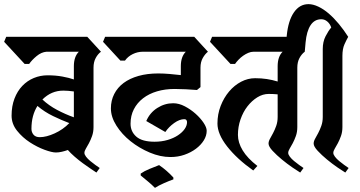

<svg xmlns="http://www.w3.org/2000/svg" viewBox="-38 -817 1739 928"><path d="M414 -203Q414 -179 407 -159.5Q400 -140 392 -125Q384 -110 377 -98.5Q370 -87 370 -78Q370 -70 378 -59.5Q386 -49 398 -39Q410 -29 422.5 -20Q435 -11 444 -5L428 17Q419 11 401 -1Q383 -13 362.5 -28Q342 -43 322.5 -60Q303 -77 290 -92Q276 -87 261 -83.5Q246 -80 232 -80Q213 -80 177.5 -93Q142 -106 106.5 -129Q71 -152 44.5 -185Q18 -218 18 -258Q18 -304 32 -340.5Q46 -377 70 -402Q94 -427 125.5 -440Q157 -453 192 -453Q231 -453 263.5 -447Q296 -441 319 -433V-497Q319 -543 343 -567H187Q162 -565 139 -546Q116 -527 103 -508H81L-18 -615L-8 -639H384L450 -567Q435 -556 424.5 -536.5Q414 -517 414 -490ZM154 -154Q186 -154 226.5 -172.5Q267 -191 297 -222Q260 -236 218.5 -256Q177 -276 143 -305Q129 -283 121.5 -255.5Q114 -228 114 -194Q114 -178 124 -166Q134 -154 154 -154ZM268 -379Q210 -379 167 -336Q198 -307 237.5 -286Q277 -265 319 -250V-375Q304 -377 291.5 -378Q279 -379 268 -379Z M914 -382Q891 -384 860.5 -385.5Q830 -387 806 -387Q760 -387 721 -375.5Q682 -364 653.5 -342Q625 -320 609 -289Q593 -258 593 -219Q593 -181 621 -156.5Q649 -132 709 -132Q743 -132 772 -140.5Q801 -149 822 -163Q843 -177 854.5 -193.5Q866 -210 866 -227Q866 -232 863 -236.5Q860 -241 853 -241Q830 -241 804 -222.5Q778 -204 761 -179L669 -232Q686 -272 722 -295Q758 -318 799 -318Q827 -318 855.5 -303Q884 -288 907.5 -267Q931 -246 946 -223.5Q961 -201 961 -185Q961 -161 947 -138.5Q933 -116 909 -98Q885 -80 853.5 -69Q822 -58 786 -58Q737 -58 686 -79.5Q635 -101 593 -134.5Q551 -168 524.5 -210Q498 -252 498 -293Q498 -331 514 -362.5Q530 -394 559.5 -416Q589 -438 631.5 -450Q674 -462 727 -462Q753 -462 781.5 -459.5Q810 -457 836 -454V-497Q836 -543 860 -567H653Q627 -567 603.5 -555.5Q580 -544 566 -524H544L460 -615L470 -639H901L967 -567Q953 -556 942 -536.5Q931 -517 931 -490V-396ZM642 22Q659 10 684.5 -0.5Q710 -11 731 -19Q768 6 800 41V50Q780 57 754 68.5Q728 80 711 91Q694 74 677 60Q660 46 642 31Z M1399 -203Q1399 -179 1392 -159.5Q1385 -140 1377 -125Q1369 -110 1362 -98.5Q1355 -87 1355 -78Q1355 -70 1363 -59.5Q1371 -49 1383 -39Q1395 -29 1407.5 -20Q1420 -11 1429 -5L1413 17Q1401 10 1375.5 -7.5Q1350 -25 1324.5 -46Q1299 -67 1279.5 -88Q1260 -109 1260 -123Q1260 -134 1267 -146.5Q1274 -159 1282 -174Q1290 -189 1297 -208.5Q1304 -228 1304 -252V-361Q1293 -362 1282.5 -362.5Q1272 -363 1261 -363Q1232 -363 1205.5 -346.5Q1179 -330 1158 -303Q1137 -276 1124.5 -240Q1112 -204 1112 -165Q1112 -128 1135 -90Q1158 -52 1206 -15L1186 7Q1107 -49 1060 -109Q1013 -169 1013 -220Q1013 -265 1028.5 -305Q1044 -345 1069.5 -375Q1095 -405 1127.5 -422Q1160 -439 1195 -439Q1225 -439 1251.5 -435Q1278 -431 1304 -423V-497Q1304 -543 1328 -567H1188Q1175 -567 1162 -561.5Q1149 -556 1137 -547.5Q1125 -539 1115 -528.5Q1105 -518 1098 -508H1076L977 -615L987 -639H1369L1435 -567Q1420 -556 1409.5 -536.5Q1399 -517 1399 -490V-203Z M1515 -724Q1482 -724 1463 -695Q1444 -666 1439 -612L1435 -567L1344 -601L1348 -645Q1355 -717 1382.5 -757Q1410 -797 1453 -797Q1475 -797 1500.5 -785Q1526 -773 1551 -751.5Q1576 -730 1600 -701Q1624 -672 1645 -639Q1637 -625 1627 -603Q1617 -581 1617 -547V-203Q1617 -179 1610 -159.5Q1603 -140 1595 -125Q1587 -110 1580 -98.5Q1573 -87 1573 -78Q1573 -70 1581 -59.5Q1589 -49 1601 -39Q1613 -29 1625.5 -20Q1638 -11 1647 -5L1631 17Q1619 10 1593.5 -7.5Q1568 -25 1542.5 -46Q1517 -67 1497.5 -88Q1478 -109 1478 -123Q1478 -134 1485 -146.5Q1492 -159 1500 -174Q1508 -189 1515 -208.5Q1522 -228 1522 -252V-580Q1522 -615 1535.5 -641.5Q1549 -668 1563 -684Q1557 -702 1544 -713Q1531 -724 1515 -724Z"/></svg>

Font: Jaini Purva
Style: Regular
Weight: 400
Designer: Girish Dalvi, Maithili Shingre
Foundry: Ek Type
Version: Version 1.001;PS 1.000;hotconv 16.6.51;makeotf.lib2.5.65220